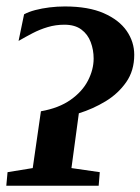

<svg xmlns="http://www.w3.org/2000/svg" viewBox="-27 -590 446 610"><path d="M-7 0 -3 -43 77 -56 103 -236.5Q160 -246.5 197.2 -272.8Q234.5 -299 252.5 -334Q270.5 -369 270.5 -404Q270.5 -431.5 261.2 -456.2Q252 -481 231.5 -496.2Q211 -511.5 177.5 -511.5Q150 -511.5 124.8 -504Q99.5 -496.5 76.5 -484.5Q53.5 -472.5 32 -460L49.5 -544.5Q64 -552.5 85 -558Q106 -563.5 130.2 -566.5Q154.5 -569.5 179 -569.5Q254 -569.5 302.8 -548Q351.5 -526.5 375.5 -491.8Q399.5 -457 399.5 -416Q399.5 -365.5 374 -329Q348.5 -292.5 308.5 -268.2Q268.5 -244 223.5 -230L200 -56L290 -43L286.5 0Z"/></svg>

Font: Merriweather 24pt SemiBold
Style: Italic
Weight: 600
Italic angle: -7.8°
Version: Version 2.101